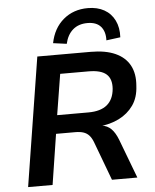

<svg xmlns="http://www.w3.org/2000/svg" viewBox="-61 -995 844 1047"><g transform="rotate(-5 360.5 -472.0)"><path d="M50 0 162 -705H454Q535 -705 588.5 -681Q642 -657 667 -611Q692 -565 686 -498Q683 -435 653 -392.5Q623 -350 574 -325.5Q525 -301 463 -296V-300L479 -299Q510 -295 531 -274Q552 -253 567 -214L648 0H509L429 -214Q420 -237 407.5 -250.5Q395 -264 377 -270Q359 -276 332 -276H227L184 0ZM242 -377H413Q480 -377 515.5 -406.5Q551 -436 556 -494Q560 -548 530.5 -574Q501 -600 433 -600H278ZM328 -760 254 -770Q270 -851 325 -897.5Q380 -944 459 -944Q511 -944 548.5 -923Q586 -902 605.5 -862.5Q625 -823 622 -770L545 -760Q547 -808 523 -835.5Q499 -863 450 -863Q401 -863 370 -836Q339 -809 328 -760Z"/></g></svg>

Font: Nunito Sans 9pt
Style: Bold Italic
Weight: 700
Italic angle: -9°
Version: Version 3.101;gftools[0.9.27]